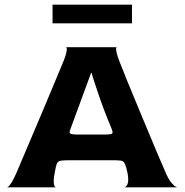

<svg xmlns="http://www.w3.org/2000/svg" viewBox="-20 -802 790 822"><path d="M529 -34Q529 -45 526 -61Q521 -82 520 -86Q515 -102 510.5 -107.5Q506 -113 496 -114.5Q486 -116 457 -116H285Q255 -116 243.5 -114.5Q232 -113 227 -107Q222 -101 219 -87L214 -61Q210 -41 210 -27Q210 -15 212 -9Q214 -3 216.5 -1.5Q219 0 220 0H10Q10 1 15.5 -3Q21 -7 29.5 -20.5Q38 -34 50 -61Q89 -152 162 -325Q235 -498 252 -540Q266 -576 266 -591Q266 -597 264.5 -598.5Q263 -600 262 -600H480Q479 -600 478 -598.5Q477 -597 477 -592Q477 -577 491 -540Q509 -492 589 -300Q669 -108 690 -61Q702 -34 713 -20.5Q724 -7 732 -3Q740 1 740 0H513Q514 0 518 -2.5Q522 -5 525.5 -12.5Q529 -20 529 -34ZM462 -236Q462 -240 457 -253Q426 -326 399 -406Q372 -486 372 -490H370L284 -256Q278 -240 278 -237Q278 -231 285 -228.5Q292 -226 311 -226H428Q448 -226 455 -228Q462 -230 462 -236ZM545 -782V-702H205V-782Z"/></svg>

Font: Red Rose Bold
Style: Regular
Weight: 700
Designer: jaikishan Patel
Version: Version 1.000